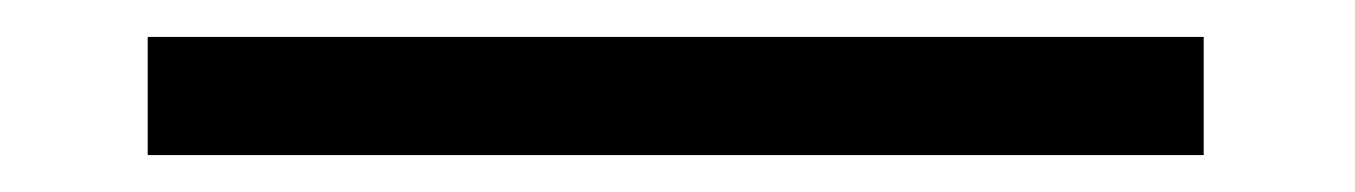

<svg xmlns="http://www.w3.org/2000/svg" viewBox="-20 100 734 104"><path d="M60 120V184H632V120Z"/></svg>

Font: Charger Static
Style: Regular
Weight: 1000
Designer: Jasper
Foundry: KineticPlasma Fonts/Cannot Into Space Fonts
Version: Version 1.1